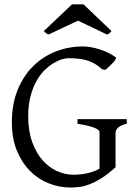

<svg xmlns="http://www.w3.org/2000/svg" viewBox="-20 -842 623 877"><path d="M508.8 -580.1Q512.2 -577.6 507.8 -570.6Q503.4 -563.5 495.4 -554.7Q487.3 -545.9 477.8 -537.4Q468.3 -528.8 461.9 -522.9L445.8 -525.9Q429.7 -541 412.6 -551Q395.5 -561 376.7 -566.4Q357.9 -571.8 336.9 -574Q315.9 -576.2 292 -576.2Q279.8 -576.2 261.5 -570.6Q243.2 -564.9 222.9 -552.5Q202.6 -540 182.1 -519.8Q161.6 -499.5 145.5 -470Q129.4 -440.4 119.1 -401.1Q108.9 -361.8 108.9 -311Q108.9 -243.2 127.2 -192.9Q145.5 -142.6 174.8 -109.6Q204.1 -76.7 241 -60.3Q277.8 -43.9 314.9 -43.9Q350.6 -43.9 380.6 -51Q410.6 -58.1 434.6 -71.3V-236.8Q434.6 -242.2 429.9 -247.3Q425.3 -252.4 413.8 -257.3Q402.3 -262.2 383.1 -267.1Q363.8 -272 334 -276.9V-297.9H559.1V-276.9Q531.2 -270 519.5 -259Q507.8 -248 507.8 -236.8V-78.1Q471.7 -45.4 443.1 -27.8Q414.6 -10.3 390.6 -0.7Q366.7 8.8 345.2 11.7Q323.7 14.6 301.8 14.6Q252.4 14.6 204.6 -3.7Q156.7 -22 118.9 -59.3Q81.1 -96.7 57.6 -152.6Q34.2 -208.5 34.2 -284.2Q34.2 -365.2 59.8 -429.4Q85.4 -493.7 129.9 -538.3Q174.3 -583 233.6 -606.4Q293 -629.9 359.9 -629.9Q376 -629.9 395.3 -626.5Q414.6 -623 434.6 -616.7Q454.6 -610.4 473.9 -601.1Q493.2 -591.8 508.8 -580.1ZM489.3 -700.2Q483.4 -693.4 480 -690.2Q476.6 -687 468.3 -684.6L336.4 -747.6L202.1 -684.6Q198.2 -686 195.6 -687.3Q192.9 -688.5 190.7 -690.2Q188.5 -691.9 186 -694.3Q183.6 -696.8 180.2 -700.2L309.1 -822.3H361.3Z"/></svg>

Font: Akkhara
Style: Regular
Weight: 400
Designer: J. Victor Gaultney
Version: Version 1.00 June 13, 2006, initial release